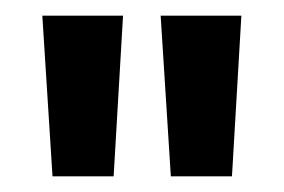

<svg xmlns="http://www.w3.org/2000/svg" viewBox="-20 -817 363 245"><path d="M137 -797 125 -592H47L34 -797ZM288 -797 276 -592H198L185 -797Z"/></svg>

Font: Poppins-tnum Medium
Style: Regular
Weight: 500
Designer: Ninad Kale (Devanagari), Jonny Pinhorn (Latin)
Foundry: Indian Type Foundry
Version: Version 4.004